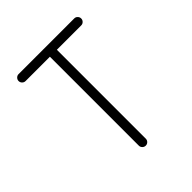

<svg xmlns="http://www.w3.org/2000/svg" viewBox="-207 -910 1051 1051"><g transform="rotate(-45 319.0 -384.5)"><path d="M103.8 -769.3H534.7Q545.7 -769.3 553.6 -761.2Q561.5 -753.2 561.5 -742.2Q561.5 -731.2 553.6 -723.3Q545.7 -715.3 534.7 -715.3H346.2V-26.9Q346.2 -15.9 338.3 -7.9Q330.3 0 319.3 0Q308.3 0 300.3 -7.9Q292.2 -15.9 292.2 -26.9V-715.3H103.8Q92.8 -715.3 84.8 -723.3Q76.9 -731.2 76.9 -742.2Q76.9 -753.2 84.8 -761.2Q92.8 -769.3 103.8 -769.3Z"/></g></svg>

Font: Tecnico
Style: Fino
Weight: 400
Version: Version 1.3